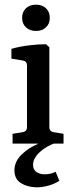

<svg xmlns="http://www.w3.org/2000/svg" viewBox="-20 -617 316 825"><path d="M192 -71Q192 -52 211 -49L253 -42V0H34V-42L77 -49Q96 -52 96 -71V-336Q96 -354 78 -357L29 -365V-407Q63 -417 103.5 -422Q144 -427 178 -427L192 -414ZM137 188Q97 187 69.5 169.5Q42 152 42 115Q42 77 73 47Q104 17 142 2V-5H225Q181 9 151.5 36Q122 63 122 91Q122 112 136.5 122Q151 132 172 132Q183 132 195.5 129.5Q208 127 219 121L235 160Q215 173 188.5 180.5Q162 188 137 188ZM194 -540Q194 -515 177.5 -499.5Q161 -484 135 -484Q108 -484 91.5 -499.5Q75 -515 75 -540Q75 -566 91.5 -581.5Q108 -597 135 -597Q161 -597 177.5 -581.5Q194 -566 194 -540Z"/></svg>

Font: Rasa Medium
Style: Regular
Weight: 500
Designer: Anna Giedrys (Yrsa+Rasa design), David Brezina (Yrsa art-direction, Rasa art-direction, design)
Foundry: Rosetta Type Foundry
Version: Version 2.004